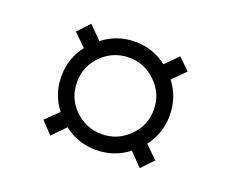

<svg xmlns="http://www.w3.org/2000/svg" viewBox="-70 -577 697 579"><g transform="rotate(20 278.5 -287.5)"><path d="M134.3 -107.9 98.6 -146 139.2 -185.5Q104.5 -230.5 104.5 -288.1Q104.5 -345.7 139.2 -390.6L99.6 -429.2L135.3 -467.3L175.8 -426.3Q220.7 -461.4 278.3 -461.7Q335.9 -461.9 381.3 -426.8L420.9 -466.8L457.5 -431.2L417.5 -391.1Q452.1 -346.2 452.1 -288.1Q452.1 -230 417.5 -185.1L457.5 -146L421.4 -107.9L381.3 -149.4Q335.9 -114.3 277.8 -114.3Q219.7 -114.3 174.8 -149.4ZM189.9 -201.7Q227.1 -165 277.8 -165Q328.6 -165 365.2 -201.7Q401.4 -237.3 401.1 -288.1Q400.9 -338.9 364.3 -374.5Q328.1 -410.6 277.6 -410.4Q227.1 -410.2 190.4 -374Q155.3 -338.9 155 -287.8Q154.8 -236.8 189.9 -201.7Z"/></g></svg>

Font: Now
Style: Regular
Weight: 400
Designer: Alfredo Marco Pradil
Foundry: Alfredo Marco Pradil
Version: Version 1.200;hotconv 1.0.109;makeotfexe 2.5.65596